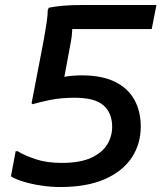

<svg xmlns="http://www.w3.org/2000/svg" viewBox="-20 -740 656 772"><path d="M186 -623 176 -709Q200 -714 234 -717Q268 -720 319 -720H609L590 -623ZM107 -325 148 -538Q152 -558 157.5 -588.5Q163 -619 167.5 -649.5Q172 -680 172 -699L176 -709L269 -708V-683Q270 -669 270.5 -651Q271 -633 270 -613Q269 -593 265 -572L232 -395ZM24 -31 43 -132H51Q78 -115 123 -100Q168 -85 228 -85Q302 -85 346.5 -105.5Q391 -126 411 -159Q431 -192 431 -230Q431 -285 396.5 -316Q362 -347 280 -347Q226 -347 183.5 -338.5Q141 -330 111 -321L107 -325L134 -398Q154 -406 179 -415Q204 -424 236 -430.5Q268 -437 309 -437Q390 -437 442.5 -411Q495 -385 520.5 -338.5Q546 -292 546 -231Q546 -161 509.5 -106Q473 -51 401 -19.5Q329 12 223 12Q184 12 145 6Q106 0 74.5 -9.5Q43 -19 24 -31Z"/></svg>

Font: Kufam Medium
Style: Italic
Weight: 500
Italic angle: -11°
Designer: Artur Schmal
Foundry: Original Type
Version: Version 1.301; ttfautohint (v1.8.3)